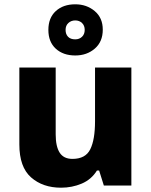

<svg xmlns="http://www.w3.org/2000/svg" viewBox="-20 -863 703 893"><path d="M591 -549V0H463L441 -70H431Q405 -28 360 -9Q315 10 264 10Q179 10 124.5 -38Q70 -86 70 -191V-549H239V-238Q239 -182 257.5 -153Q276 -124 317 -124Q378 -124 400 -169Q422 -214 422 -299V-549ZM330 -605Q274 -605 239.5 -636.5Q205 -668 205 -724Q205 -780 239.5 -811.5Q274 -843 330 -843Q383 -843 420.5 -811.5Q458 -780 458 -725Q458 -669 421 -637Q384 -605 330 -605ZM330 -680Q349 -680 361.5 -692Q374 -704 374 -724Q374 -744 361.5 -756Q349 -768 330 -768Q311 -768 298 -756Q285 -744 285 -724Q285 -704 296.5 -692Q308 -680 330 -680Z"/></svg>

Font: Noto Sans ExtraBold
Style: Regular
Weight: 800
Designer: Monotype Design Team
Foundry: Monotype Imaging Inc.
Version: Version 2.007